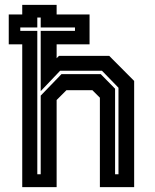

<svg xmlns="http://www.w3.org/2000/svg" viewBox="-20 -770 636 790"><path d="M71.5 0V-587.5H16V-710.5H71.5V-750H213V-710.5H348.5V-587.5H213V-530.5L222.5 -540H429.5L532 -437V0H391V-368L360 -399H253.5L213 -358.5V0ZM133.5 -53H147.5V-376.5L233 -465H394.5L453.5 -405V-53H467.5V-409L399.5 -479H227.5L147.5 -395V-643H288.5V-657H147.5V-698H133.5V-657H63.5V-643H133.5Z"/></svg>

Font: Tourney Thin
Style: Bold
Weight: 700
Version: Version 1.015